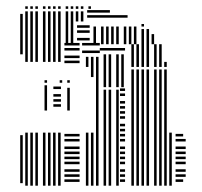

<svg xmlns="http://www.w3.org/2000/svg" viewBox="-20 -588 639 608"><path d="M52 -8H44V-160H52ZM52 -416H44V-448H52ZM68 0H60V-168H68ZM68 -392H60V-448H68ZM84 0H76V-168H84ZM84 -392H76V-448H84ZM100 0H92V-168H100ZM100 -392H92V-448H100ZM124 0H116V-168H124ZM124 -392H116V-448H124ZM140 0H132V-168H140ZM140 -392H132V-448H140ZM156 0H148V-168H156ZM156 -392H148V-448H156ZM172 0H164V-168H172ZM172 -392H164V-448H172ZM232 -12H184V-20H232ZM232 -28H184V-36H232ZM232 -44H184V-52H232ZM232 -68H184V-76H232ZM232 -84H184V-92H232ZM232 -100H184V-108H232ZM232 -116H184V-124H232ZM232 -140H184V-148H232ZM232 -156H184V-164H232ZM232 -388H184V-396H232ZM232 -404H184V-412H232ZM232 -428H184V-436H232ZM232 -444H184V-452H232ZM260 0H252V-168H260ZM260 -376H252V-408H260ZM276 0H268V-168H276ZM276 -344H268V-408H276ZM292 0H284V-408H292ZM296 -420H240V-428H296ZM296 -444H240V-452H296ZM316 0H308V-304H316ZM332 0H324V-304H332ZM356 0H348V-304H356ZM376 -12H360V-20H376ZM376 -28H360V-36H376ZM376 -44H360V-52H376ZM376 -68H360V-76H376ZM376 -84H360V-92H376ZM376 -100H360V-108H376ZM376 -116H360V-124H376ZM376 -140H360V-148H376ZM376 -156H360V-164H376ZM376 -172H360V-180H376ZM376 -188H360V-196H376ZM376 -212H360V-220H376ZM376 -228H360V-236H376ZM376 -244H360V-252H376ZM376 -260H360V-268H376ZM376 -284H360V-292H376ZM376 -300H360V-308H376ZM316 -312H308V-416H316ZM332 -312H324V-416H332ZM356 -312H348V-416H356ZM372 -312H364V-416H372ZM376 -428H296V-436H376ZM404 0H396V-368H404ZM420 0H412V-368H420ZM436 0H428V-368H436ZM452 0H444V-368H452ZM476 0H468V-368H476ZM492 0H484V-368H492ZM508 0H500V-368H508ZM524 0H516V-168H524ZM560 -12H536V-20H560ZM568 -28H536V-36H568ZM568 -44H536V-52H568ZM568 -68H536V-76H568ZM568 -84H536V-92H568ZM568 -100H536V-108H568ZM568 -116H536V-124H568ZM568 -140H536V-148H568ZM560 -156H536V-164H560ZM404 -376H396V-440H404ZM420 -376H412V-440H420ZM436 -376H428V-440H436ZM452 -376H444V-440H452ZM476 -376H468V-440H476ZM492 -376H484V-440H492ZM508 -376H500V-392H508ZM404 -440H396V-448H404ZM420 -440H412V-448H420ZM436 -440H428V-448H436ZM452 -440H444V-448H452ZM476 -440H468V-448H476ZM492 -440H484V-448H492ZM52 -448H44V-520H52ZM68 -448H60V-520H68ZM84 -448H76V-520H84ZM100 -448H92V-520H100ZM124 -448H116V-520H124ZM140 -448H132V-520H140ZM156 -448H148V-520H156ZM172 -448H164V-520H172ZM196 -448H188V-520H196ZM212 -448H204V-520H212ZM264 -460H224V-468H264ZM264 -484H224V-492H264ZM264 -500H224V-508H264ZM284 -448H276V-504H284ZM308 -448H300V-504H308ZM324 -448H316V-504H324ZM340 -448H332V-504H340ZM356 -448H348V-504H356ZM380 -448H372V-504H380ZM396 -448H388V-504H396ZM412 -448H404V-504H412ZM436 -448H428V-496H436ZM452 -448H444V-496H452ZM468 -448H460V-480H468ZM436 -504H428V-512H436ZM52 -520H44V-544H52ZM68 -520H60V-552H68ZM84 -520H76V-552H84ZM100 -520H92V-552H100ZM124 -520H116V-552H124ZM140 -520H132V-552H140ZM156 -520H148V-552H156ZM172 -520H164V-552H172ZM196 -520H188V-552H196ZM212 -520H204V-552H212ZM228 -520H220V-552H228ZM244 -520H236V-552H244ZM384 -532H256V-540H384ZM328 -548H256V-556H328ZM68 -560H60V-568H68ZM84 -560H76V-568H84ZM100 -560H92V-568H100ZM124 -560H116V-568H124ZM140 -560H132V-568H140ZM156 -560H148V-568H156ZM172 -560H164V-568H172ZM196 -560H188V-568H196ZM212 -560H204V-568H212ZM228 -560H220V-568H228ZM244 -560H236V-568H244ZM268 -560H260V-568H268ZM129 -238H121V-318H129ZM173 -250H149V-258H173ZM173 -266H149V-274H173ZM173 -282H149V-290H173ZM173 -306H149V-314H173ZM201 -238H193V-310H201ZM129 -326H121V-334H129ZM177 -326H169V-334H177ZM201 -326H193V-334H201Z"/></svg>

Font: Rubik Lines
Style: Regular
Weight: 400
Designer: Hubert and Fischer, NaN
Foundry: Hubert and Fischer, NaN
Version: Version 2.201